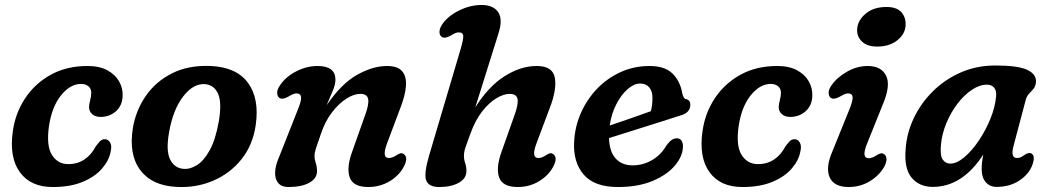

<svg xmlns="http://www.w3.org/2000/svg" viewBox="-20 -739 4209 771"><path d="M305.5 -402Q262 -402 225 -356Q188 -310 176.5 -231.5Q165.5 -153 188.8 -116.5Q212 -80 254 -80Q291.5 -80 319.2 -98.8Q347 -117.5 364 -150.5Q372.5 -162 380.8 -171Q389 -180 401.5 -180Q414 -180 422 -167Q430 -154 424.5 -131Q418.5 -96 390.5 -63Q362.5 -30 312.8 -9Q263 12 191.5 12Q103 12 59.8 -47.5Q16.5 -107 31.5 -212Q41.5 -284.5 80.8 -344Q120 -403.5 183.8 -438.8Q247.5 -474 331.5 -474Q379.5 -474 411.2 -456.8Q443 -439.5 458.2 -412.2Q473.5 -385 472.5 -355Q471.5 -315 445.5 -292.2Q419.5 -269.5 384.5 -269.5Q362.5 -269.5 350 -280.8Q337.5 -292 337.5 -309.5Q338 -321.5 342 -336.2Q346 -351 346.5 -366.5Q346.5 -382.5 335.5 -392.2Q324.5 -402 305.5 -402Z M827 -474Q930.5 -469 976.2 -405.8Q1022 -342.5 1007 -237.5Q995.5 -156.5 949.5 -99.2Q903.5 -42 835.2 -13Q767 16 688.5 11.5Q590 6.5 543.2 -56Q496.5 -118.5 513.5 -224.5Q525 -294.5 564.8 -352.8Q604.5 -411 670.8 -444.5Q737 -478 827 -474ZM716.5 -61Q742.5 -58.5 770.5 -75.8Q798.5 -93 822 -135.5Q845.5 -178 858.5 -251Q871.5 -326 856 -361.8Q840.5 -397.5 804 -401Q757 -405 715.8 -352Q674.5 -299 658.5 -205.5Q646 -133 663.2 -98.5Q680.5 -64 716.5 -61Z M1102.5 -345.5Q1093.5 -351.5 1093 -365.2Q1092.5 -379 1103.5 -395Q1126.5 -430.5 1169 -452.2Q1211.5 -474 1255 -474Q1327 -474 1327 -419Q1327 -399.5 1316.5 -375Q1306 -350.5 1291.5 -316Q1350.5 -403 1414 -438.5Q1477.5 -474 1534 -474Q1577.5 -474 1595.2 -452.5Q1613 -431 1610 -392.8Q1607 -354.5 1587.5 -305L1534.5 -164Q1512 -104.5 1541.5 -104.5Q1555 -104.5 1573 -116Q1581.5 -122 1588.2 -123.5Q1595 -125 1602.5 -119.5Q1620.5 -105.5 1601.5 -69.5Q1582 -33 1543.5 -10.5Q1505 12 1459 12Q1398.5 12 1384.5 -26.2Q1370.5 -64.5 1394 -129.5L1447.5 -280.5Q1462.5 -322 1458.2 -342Q1454 -362 1426.5 -362Q1401 -362 1370.5 -342.5Q1340 -323 1312.5 -287Q1285 -251 1268.5 -201Q1254 -160.5 1248.5 -142.8Q1243 -125 1243 -112.5Q1243 -99 1248 -84.2Q1253 -69.5 1253 -51.5Q1253 -22.5 1222 -5.2Q1191 12 1138.5 12Q1098 12 1087.8 -22Q1077.5 -56 1102.5 -113L1174.5 -295Q1191 -334.5 1189 -349.2Q1187 -364 1170.5 -364Q1159 -364 1137 -350.5Q1115 -338 1102.5 -345.5Z M2201.5 -69.5Q2182.5 -34 2144.2 -11Q2106 12 2059 12Q1998.5 12 1984.5 -26.2Q1970.5 -64.5 1994 -129.5L2047.5 -280.5Q2062.5 -323 2058 -342.5Q2053.5 -362 2026.5 -362Q2003 -362 1973.8 -344.8Q1944.5 -327.5 1916.5 -292Q1888.5 -256.5 1868.5 -201Q1854.5 -163.5 1848.8 -146.2Q1843 -129 1843 -113.5Q1843 -98.5 1848 -84Q1853 -69.5 1853 -52Q1853 -22.5 1822.5 -5.2Q1792 12 1744 12Q1701.5 12 1691.5 -14.5Q1681.5 -41 1703 -114L1829 -539.5Q1840.5 -578 1840.2 -593.5Q1840 -609 1822 -609Q1815 -609 1807.2 -605.5Q1799.5 -602 1789 -595.5Q1766.5 -583 1754.5 -590.5Q1745 -596.5 1744.8 -610.2Q1744.5 -624 1755 -640Q1777 -673.5 1822.2 -696.2Q1867.5 -719 1913.5 -719Q1961.5 -719 1980.8 -689.8Q2000 -660.5 1981 -602.5L1888.5 -307.5Q1940.5 -391 2005.5 -432.5Q2070.5 -474 2135 -474Q2199.5 -474 2208 -426.8Q2216.5 -379.5 2187.5 -305L2134.5 -164Q2112 -104.5 2141.5 -104.5Q2149 -104.5 2155.8 -107Q2162.5 -109.5 2173 -116Q2181.5 -122 2188.2 -123.5Q2195 -125 2202.5 -119.5Q2220.5 -105.5 2201.5 -69.5Z M2722.5 -152Q2722.5 -113.5 2691.5 -75.8Q2660.5 -38 2602 -13Q2543.5 12 2461.5 12Q2366.5 12 2323.8 -38Q2281 -88 2285.5 -169.5Q2288.5 -231 2313 -286Q2337.5 -341 2378.2 -383.2Q2419 -425.5 2472.8 -449.8Q2526.5 -474 2588 -474Q2650.5 -474 2681.2 -443Q2712 -412 2720 -363Q2722 -355 2725.5 -348.5Q2729 -342 2734.5 -341Q2752 -338 2752 -317.5Q2752 -303.5 2742.8 -292.2Q2733.5 -281 2710 -274.5Q2673 -262.5 2621.5 -246.2Q2570 -230 2517.8 -213.5Q2465.5 -197 2425.5 -184.5Q2427.5 -129 2452.8 -102Q2478 -75 2520 -75Q2562 -75 2598.2 -96Q2634.5 -117 2656.5 -155.5Q2668.5 -171 2677.5 -177.2Q2686.5 -183.5 2698.5 -183.5Q2711 -183.5 2716.8 -174Q2722.5 -164.5 2722.5 -152ZM2550.5 -403.5Q2526 -403.5 2500.2 -381Q2474.5 -358.5 2454.8 -320.2Q2435 -282 2428.5 -235Q2467 -248 2512.8 -263.8Q2558.5 -279.5 2593.5 -292.5Q2600 -314.5 2600 -346.5Q2600 -373 2587 -388.2Q2574 -403.5 2550.5 -403.5Z M3075 -402Q3031.5 -402 2994.5 -356Q2957.5 -310 2946 -231.5Q2935 -153 2958.2 -116.5Q2981.5 -80 3023.5 -80Q3061 -80 3088.8 -98.8Q3116.5 -117.5 3133.5 -150.5Q3142 -162 3150.2 -171Q3158.5 -180 3171 -180Q3183.5 -180 3191.5 -167Q3199.5 -154 3194 -131Q3188 -96 3160 -63Q3132 -30 3082.2 -9Q3032.5 12 2961 12Q2872.5 12 2829.2 -47.5Q2786 -107 2801 -212Q2811 -284.5 2850.2 -344Q2889.5 -403.5 2953.2 -438.8Q3017 -474 3101 -474Q3149 -474 3180.8 -456.8Q3212.5 -439.5 3227.8 -412.2Q3243 -385 3242 -355Q3241 -315 3215 -292.2Q3189 -269.5 3154 -269.5Q3132 -269.5 3119.5 -280.8Q3107 -292 3107 -309.5Q3107.5 -321.5 3111.5 -336.2Q3115.5 -351 3116 -366.5Q3116 -382.5 3105 -392.2Q3094 -402 3075 -402Z M3502.5 -552Q3462 -552 3441 -572.5Q3420 -593 3422 -622Q3424 -657 3456 -684Q3488 -711 3540 -711Q3581 -711 3599.8 -689.8Q3618.5 -668.5 3616.5 -636.5Q3614.5 -602 3583 -577Q3551.5 -552 3502.5 -552ZM3463.5 -166.5Q3449.5 -132.5 3451.5 -118Q3453.5 -103.5 3469.5 -103.5Q3481.5 -103.5 3501 -116Q3509.5 -121.5 3516.8 -123Q3524 -124.5 3531.5 -119Q3539.5 -113 3539.8 -99.8Q3540 -86.5 3530.5 -69Q3511 -34.5 3472.8 -11.2Q3434.5 12 3388 12Q3329.5 12 3311.8 -26.5Q3294 -65 3322.5 -131L3389 -295Q3405.5 -335 3403.8 -349.5Q3402 -364 3385.5 -364Q3378 -364 3370 -360.2Q3362 -356.5 3351.5 -350.5Q3329.5 -338 3317 -345.5Q3308 -351.5 3307.5 -365.2Q3307 -379 3318 -395Q3339.5 -427 3380.2 -450.5Q3421 -474 3464.5 -474Q3518.5 -474 3538 -435.5Q3557.5 -397 3526 -322Z M4050 -153Q4037 -104.5 4064 -104.5Q4073.5 -104.5 4080.5 -108.2Q4087.5 -112 4096 -118Q4111.5 -128.5 4122 -122.5Q4139 -113 4125 -75Q4110 -37.5 4071.8 -13Q4033.5 11.5 3982 11.5Q3955 11.5 3938.5 -7.2Q3922 -26 3922 -60.5Q3922 -73.5 3923.5 -87Q3925 -100.5 3928.5 -118.5Q3844.5 11.5 3725.5 11.5Q3671.5 11.5 3640.5 -25.8Q3609.5 -63 3617 -143.5Q3621.5 -205.5 3649.5 -264.8Q3677.5 -324 3725.5 -371.8Q3773.5 -419.5 3837.5 -447.8Q3901.5 -476 3977 -476Q4069.5 -476 4106.2 -458Q4143 -440 4140 -408Q4138 -391.5 4129.5 -381.5Q4121 -371.5 4112 -362.2Q4103 -353 4099 -338ZM3758.5 -157.5Q3754.5 -115 3765.5 -98.5Q3776.5 -82 3796.5 -82Q3822 -82 3852.5 -107.8Q3883 -133.5 3910.8 -174.8Q3938.5 -216 3957.5 -263Q3976.5 -310 3980 -353Q3982 -375.5 3971.8 -387.2Q3961.5 -399 3943.5 -399Q3913.5 -399 3882.5 -378.2Q3851.5 -357.5 3825 -322.8Q3798.5 -288 3780.5 -245Q3762.5 -202 3758.5 -157.5Z"/></svg>

Font: Fraunces 9pt S100 SemiBold
Style: Italic
Weight: 600
Italic angle: -16°
Version: Version 1.000; ttfautohint (v1.8.3)